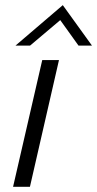

<svg xmlns="http://www.w3.org/2000/svg" viewBox="-20 -719 374 739"><path d="M39.6 -543.5 221.7 -699.2 334 -543.5H282.2L211.9 -641.6L95.7 -543.5ZM30.3 0 142.6 -487.8H207L95.2 0Z"/></svg>

Font: HK Grotesk Legacy
Style: Italic
Weight: 400
Italic angle: -13°
Designer: Alfredo Marco Pradil
Foundry: Hanken Design Co.
Version: Version 2.022;PS 002.022;hotconv 1.0.88;makeotf.lib2.5.64775